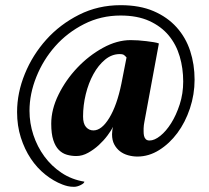

<svg xmlns="http://www.w3.org/2000/svg" viewBox="-20 -598 806 742"><path d="M443 -389Q412 -389 386 -367.5Q360 -346 341 -311.5Q322 -277 311.5 -234Q301 -191 301 -148Q301 -120 312.5 -107Q324 -94 341 -94Q373 -94 402.5 -142.5Q432 -191 449 -274L469 -376Q462 -384 457.5 -386.5Q453 -389 443 -389ZM446 -578Q520 -578 573.5 -555Q627 -532 662.5 -492.5Q698 -453 715 -401Q732 -349 732 -290Q732 -233 714 -179Q696 -125 665.5 -84Q635 -43 595 -18Q555 7 511 7Q493 7 475 2Q457 -3 443.5 -13.5Q430 -24 421.5 -40Q413 -56 413 -79Q413 -85 414 -93.5Q415 -102 417 -108Q410 -94 395.5 -74.5Q381 -55 362 -37.5Q343 -20 320.5 -7.5Q298 5 275 5Q256 5 238.5 0Q221 -5 207.5 -18.5Q194 -32 186 -56.5Q178 -81 178 -120Q178 -175 206 -232Q234 -289 278.5 -336Q323 -383 377.5 -413Q432 -443 485 -443Q498 -443 514 -442Q530 -441 545.5 -439Q561 -437 574 -435Q587 -433 594 -430L538 -127Q537 -124 536 -115Q535 -106 535 -102Q535 -97 535 -89Q535 -81 536.5 -73.5Q538 -66 543 -60.5Q548 -55 558 -55Q577 -55 599.5 -73Q622 -91 641.5 -122Q661 -153 674.5 -194.5Q688 -236 688 -283Q688 -334 674.5 -380Q661 -426 632 -461Q603 -496 557 -517Q511 -538 446 -538Q370 -538 305 -505Q240 -472 193.5 -419.5Q147 -367 120.5 -301Q94 -235 94 -170Q94 -122 109 -76.5Q124 -31 151.5 6.5Q179 44 218 70Q257 96 306 104Q306 110 292 117Q278 124 266 124Q253 124 242 121.5Q231 119 221 115Q187 102 155 76.5Q123 51 99 15Q75 -21 60.5 -66.5Q46 -112 46 -165Q46 -239 76 -312.5Q106 -386 159 -445Q212 -504 285.5 -541Q359 -578 446 -578Z"/></svg>

Font: Vermiglione
Style: Bold
Weight: 700
Version: Version 1.000